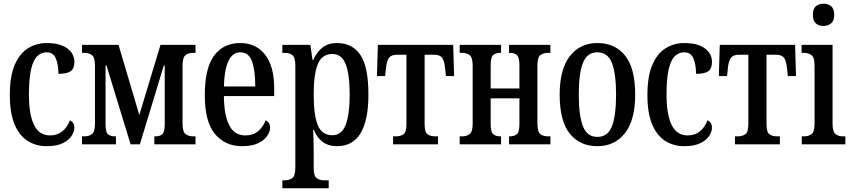

<svg xmlns="http://www.w3.org/2000/svg" viewBox="-20 -778 4595 1035"><path d="M231 10Q174 10 129.5 -18Q85 -46 59 -106.5Q33 -167 33 -266Q33 -368 60 -429.5Q87 -491 132 -518.5Q177 -546 231 -546Q302 -546 341.5 -518Q381 -490 381 -443Q381 -408 361 -394Q341 -380 295 -380Q295 -428 281.5 -462Q268 -496 231 -496Q203 -496 181.5 -476Q160 -456 148 -406Q136 -356 136 -267Q136 -161 163.5 -104.5Q191 -48 250 -48Q289 -48 316 -70Q343 -92 357 -130Q381 -117 381 -90Q381 -69 366 -45.5Q351 -22 318 -6Q285 10 231 10Z M422 0V-43H436Q459 -43 475.5 -55Q492 -67 492 -113V-423Q492 -469 475.5 -481Q459 -493 436 -493H422V-536H619L731 -158L845 -536H1034V-493H1020Q997 -493 980.5 -481Q964 -469 964 -423V-113Q964 -67 980.5 -55Q997 -43 1020 -43H1034V0H812V-43H819Q841 -43 854.5 -54Q868 -65 868 -109V-425H863L734 0H684L554 -425H549V-109Q549 -65 562.5 -54Q576 -43 598 -43H605V0Z M1284 10Q1195 10 1139.5 -55Q1084 -120 1084 -265Q1084 -410 1134 -478Q1184 -546 1275 -546Q1360 -546 1409 -483.5Q1458 -421 1458 -302V-260H1187Q1188 -156 1216 -102Q1244 -48 1302 -48Q1344 -48 1371 -70.5Q1398 -93 1412 -130Q1436 -117 1436 -90Q1436 -69 1420.5 -45.5Q1405 -22 1371.5 -6Q1338 10 1284 10ZM1356 -312Q1356 -401 1338 -448.5Q1320 -496 1276 -496Q1233 -496 1211 -448.5Q1189 -401 1187 -312Z M1502 237V194H1516Q1538 194 1555 182.5Q1572 171 1572 124V-423Q1572 -469 1556 -481Q1540 -493 1516 -493H1502V-536H1653L1665 -454H1668Q1685 -494 1716 -520Q1747 -546 1797 -546Q1880 -546 1923 -481.5Q1966 -417 1966 -269Q1966 10 1797 10Q1750 10 1719 -13.5Q1688 -37 1672 -78H1668Q1669 -56 1670 -23Q1671 10 1671 44V128Q1671 172 1688 183Q1705 194 1725 194H1752V237ZM1772 -49Q1822 -49 1843.5 -105.5Q1865 -162 1865 -269Q1865 -377 1843.5 -432Q1822 -487 1772 -487Q1716 -487 1693.5 -433Q1671 -379 1671 -269Q1671 -155 1693.5 -102Q1716 -49 1772 -49Z M2099 0V-43H2115Q2138 -43 2154.5 -54Q2171 -65 2171 -109V-483H2120Q2090 -483 2077 -466.5Q2064 -450 2060 -404L2056 -368H2012L2017 -536H2423L2428 -368H2384L2380 -404Q2376 -450 2363.5 -466.5Q2351 -483 2320 -483H2269V-109Q2269 -65 2285 -54Q2301 -43 2325 -43H2341V0Z M2458 0V-43H2472Q2495 -43 2511.5 -55Q2528 -67 2528 -113V-423Q2528 -469 2511.5 -481Q2495 -493 2472 -493H2458V-536H2681V-493H2675Q2653 -493 2639 -482Q2625 -471 2625 -426V-301H2780V-426Q2780 -471 2765.5 -482Q2751 -493 2729 -493H2724V-536H2947V-493H2933Q2909 -493 2893 -481Q2877 -469 2877 -423V-113Q2877 -67 2893 -55Q2909 -43 2933 -43H2947V0H2724V-43H2729Q2751 -43 2765.5 -54Q2780 -65 2780 -110V-248H2625V-110Q2625 -65 2639.5 -54Q2654 -43 2675 -43H2681V0Z M3200 10Q3106 10 3051.5 -57.5Q2997 -125 2997 -268Q2997 -405 3052 -475.5Q3107 -546 3200 -546Q3295 -546 3349.5 -478.5Q3404 -411 3404 -268Q3404 -131 3349 -60.5Q3294 10 3200 10ZM3200 -40Q3256 -40 3278.5 -97Q3301 -154 3301 -268Q3301 -382 3278.5 -439Q3256 -496 3200 -496Q3145 -496 3122.5 -439Q3100 -382 3100 -268Q3100 -154 3122.5 -97Q3145 -40 3200 -40Z M3668 10Q3611 10 3566.5 -18Q3522 -46 3496 -106.5Q3470 -167 3470 -266Q3470 -368 3497 -429.5Q3524 -491 3569 -518.5Q3614 -546 3668 -546Q3739 -546 3778.5 -518Q3818 -490 3818 -443Q3818 -408 3798 -394Q3778 -380 3732 -380Q3732 -428 3718.5 -462Q3705 -496 3668 -496Q3640 -496 3618.5 -476Q3597 -456 3585 -406Q3573 -356 3573 -267Q3573 -161 3600.5 -104.5Q3628 -48 3687 -48Q3726 -48 3753 -70Q3780 -92 3794 -130Q3818 -117 3818 -90Q3818 -69 3803 -45.5Q3788 -22 3755 -6Q3722 10 3668 10Z M3942 0V-43H3958Q3981 -43 3997.5 -54Q4014 -65 4014 -109V-483H3963Q3933 -483 3920 -466.5Q3907 -450 3903 -404L3899 -368H3855L3860 -536H4266L4271 -368H4227L4223 -404Q4219 -450 4206.5 -466.5Q4194 -483 4163 -483H4112V-109Q4112 -65 4128 -54Q4144 -43 4168 -43H4184V0Z M4419 -638Q4394 -638 4378 -652Q4362 -666 4362 -698Q4362 -731 4378 -744.5Q4394 -758 4419 -758Q4443 -758 4460 -744.5Q4477 -731 4477 -698Q4477 -666 4460 -652Q4443 -638 4419 -638ZM4302 0V-43H4315Q4338 -43 4354.5 -55Q4371 -67 4371 -113V-423Q4371 -469 4354.5 -481Q4338 -493 4315 -493H4301V-536H4468V-113Q4468 -67 4484 -55Q4500 -43 4524 -43H4537V0Z"/></svg>

Font: Noto Serif ExtraCondensed Medium
Style: Regular
Weight: 500
Width: 2
Designer: Monotype Design Team
Foundry: Monotype Imaging Inc.
Version: Version 2.015